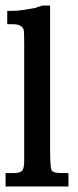

<svg xmlns="http://www.w3.org/2000/svg" viewBox="-20 -670 280 690"><path d="M160 -141Q160 -69 165 -59Q170 -48 202 -48H226V0H0V-48H27Q52 -48 59.5 -56.5Q67 -65 67 -93V-508Q67 -554 65 -564Q57 -583 27 -583H6V-631H25Q39 -631 58.5 -633.5Q78 -636 104 -641L114 -643H110Q115 -645 121 -646.5Q127 -648 133 -650H160Z"/></svg>

Font: New Athena Unicode
Style: Bold
Weight: 700
Designer: J. Rusten 1997; rev. by R. Hancock 2001, 2002, rev. by D. Mastronarde 2002-2021
Foundry: Society for Classical Studies (formerly American Philological Association)
Version: Version 5.008